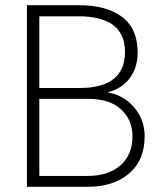

<svg xmlns="http://www.w3.org/2000/svg" viewBox="-20 -722 625 742"><path d="M318 0H84V-702H283Q392 -702 452 -656.5Q512 -611 512 -519Q512 -461 481.5 -420Q451 -379 395 -365Q458 -355 498.5 -307Q539 -259 539 -196Q539 -103 479 -51.5Q419 0 318 0ZM132 -382H290Q375 -382 419 -417Q463 -452 463 -521Q463 -659 283 -659H132ZM322 -340H132V-42H318Q399 -42 445.5 -83Q492 -124 492 -195Q492 -258 448 -299Q404 -340 322 -340Z"/></svg>

Font: Freesentation 2 ExtraLight
Style: Regular
Weight: 260
Designer: glyphs from Roboto by Christian Robertson / Hangul glyphs from Noto Sans CJK(Source Han Sans) by Jang Soo-young and Kang
Foundry: PT&
Version: Version 2.001